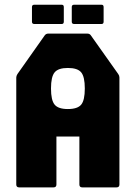

<svg xmlns="http://www.w3.org/2000/svg" viewBox="-20 -812 588 832"><path d="M63 0Q50.5 0 50.5 -12.5V-476Q50.5 -483 55.5 -491L174 -659Q179.5 -666.5 190 -666.5H357.5Q368.5 -666.5 373.5 -659L492.5 -491Q497.5 -484 497.5 -476V-12.5Q497.5 0 485 0H336.5Q324 0 324 -12.5V-220.5H224.5V-12.5Q224.5 0 212 0ZM274 -339.5Q316 -339.5 331.8 -358.5Q347.5 -377.5 347.5 -428.5Q347.5 -479.5 331.8 -498.5Q316 -517.5 274 -517.5Q232.5 -517.5 216.8 -498.5Q201 -479.5 201 -428.5Q201 -377.5 216.8 -358.5Q232.5 -339.5 274 -339.5ZM128.5 -708Q118.5 -708 118.5 -718V-781.5Q118.5 -791.5 128.5 -791.5H247.5Q256.5 -791.5 256.5 -781.5V-718Q256.5 -708 247.5 -708ZM301 -708Q291 -708 291 -718V-781.5Q291 -791.5 301 -791.5H420Q429 -791.5 429 -781.5V-718Q429 -708 420 -708Z"/></svg>

Font: Jaro 24pt
Style: Regular
Weight: 400
Designer: Agyei Archer, Celine Hurka, Mirko Velimirović
Version: Version 1.000